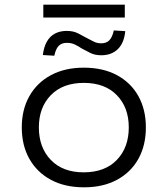

<svg xmlns="http://www.w3.org/2000/svg" viewBox="-20 -792 716 820"><path d="M339 8Q257 8 197.5 -24Q138 -56 105.5 -113.5Q73 -171 73 -248Q73 -324 105.5 -381.5Q138 -439 197.5 -471Q257 -503 338 -503Q420 -503 479.5 -471Q539 -439 571 -381.5Q603 -324 603 -248Q603 -171 571 -113.5Q539 -56 479.5 -24Q420 8 339 8ZM337 -56Q428 -56 479 -109Q530 -162 530 -248Q530 -333 479 -385.5Q428 -438 338 -438Q248 -438 197 -385.5Q146 -333 146 -248Q146 -162 197 -109Q248 -56 337 -56ZM165 -717V-772H513V-717ZM212 -554 163 -557Q167 -591 180 -614Q193 -637 214.5 -648.5Q236 -660 265 -660Q293 -660 313.5 -649.5Q334 -639 350 -630Q364 -623 379 -615Q394 -607 412 -607Q435 -607 447.5 -620.5Q460 -634 466 -662L515 -659Q510 -608 483 -582Q456 -556 413 -556Q385 -556 365.5 -566Q346 -576 329 -585Q316 -594 300.5 -601.5Q285 -609 266 -609Q243 -609 230.5 -596Q218 -583 212 -554Z"/></svg>

Font: Nunito Sans 7pt SemiExpanded Light
Style: Regular
Weight: 300
Width: 6
Designer: Vernon Adams
Foundry: Vernon Adams
Version: Version 3.101;gftools[0.9.27]